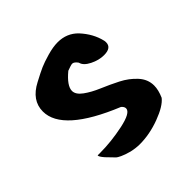

<svg xmlns="http://www.w3.org/2000/svg" viewBox="-129 -565 672 672"><g transform="rotate(-45 207.0 -229.0)"><path d="M37 -322Q37 -377 97 -408Q129 -425 146 -432.5Q163 -440 192.5 -448.5Q222 -457 245 -457Q290 -457 320 -426Q354 -389 364 -346Q365 -343 365 -337Q365 -310 328 -310Q303 -310 277 -323Q251 -336 247 -354Q237 -368 228 -368Q222 -368 201 -360Q160 -326 160 -301Q160 -283 182.5 -266.5Q205 -250 237 -236.5Q269 -223 300.5 -207Q332 -191 354.5 -166.5Q377 -142 377 -111Q377 -89 365 -62Q347 -39 296 -20Q245 -1 196 -1Q177 -1 155 -6Q133 -12 120.5 -18Q108 -24 105 -27L77 -56Q63 -72 64 -78H77Q131 -78 191 -90.5Q251 -103 251 -124Q251 -132 242 -140Q37 -224 37 -322Z"/></g></svg>

Font: NaniFont Regular
Style: Regular
Weight: 400
Designer: Nanigashitei
Version: Version 1.036